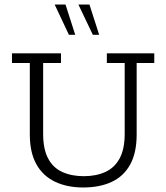

<svg xmlns="http://www.w3.org/2000/svg" viewBox="-20 -819 736 850"><path d="M348 11Q277 11 223.5 -14.5Q170 -40 141 -92Q112 -144 112 -224V-540H33V-583H250V-540H171V-226Q171 -159 193 -117.5Q215 -76 256 -57.5Q297 -39 351 -39Q405 -39 446 -57.5Q487 -76 509.5 -117.5Q532 -159 532 -226V-540H453V-583H663V-540H585V-224Q585 -142 556 -90Q527 -38 474 -13.5Q421 11 348 11ZM391 -665 327 -799H376L419 -665ZM285 -665 222 -799H270L313 -665Z"/></svg>

Font: Rokkitt Light
Style: Regular
Weight: 300
Version: Version 3.103